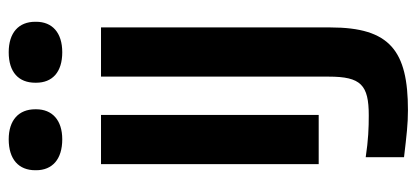

<svg xmlns="http://www.w3.org/2000/svg" viewBox="-278 -474 957 441"><g transform="rotate(-90 200.5 -253.5)"><path d="M44 -500V0H157V-500ZM30 -649C30 -612 55 -589 101 -589C145 -589 170 -612 170 -649V-651C170 -689 145 -712 101 -712C55 -712 30 -689 30 -651ZM60 196C111 202 136 205 168 205C304 205 358 164 358 27V-500H245V23C245 97 226 115 156 115C127 115 100 114 60 108ZM231 -649C231 -612 255 -589 301 -589C346 -589 371 -612 371 -649V-651C371 -689 346 -712 301 -712C255 -712 231 -689 231 -651Z"/></g></svg>

Font: LT Wave Medium
Style: Regular
Weight: 500
Designer: Daniel Lyons
Version: Version 2.5 (Glyphs App)